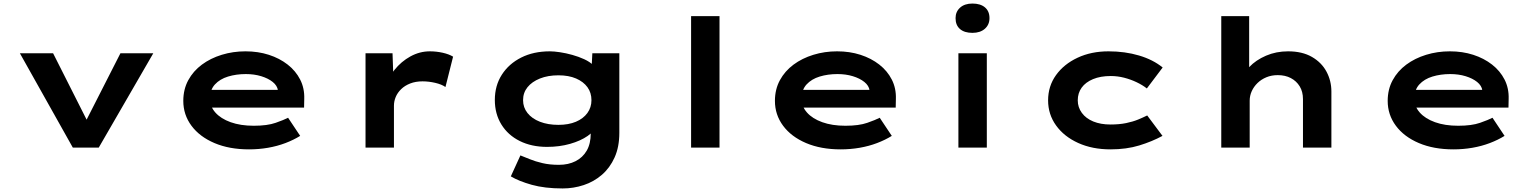

<svg xmlns="http://www.w3.org/2000/svg" viewBox="-20 -831 8650 1081"><path d="M390 0 92 -531H279L491 -111L442 -107L658 -531H843L536 0Z M1382 10Q1271 10 1187.5 -25.5Q1104 -61 1058 -123Q1012 -185 1012 -263Q1012 -328 1040 -379.5Q1068 -431 1116.5 -467Q1165 -503 1228.5 -522.5Q1292 -542 1362 -542Q1433 -542 1493.5 -522.5Q1554 -503 1599.5 -467.5Q1645 -432 1670 -383Q1695 -334 1693 -274L1692 -225H1129L1106 -325H1562L1545 -302V-322Q1541 -349 1515.5 -369.5Q1490 -390 1450.5 -402Q1411 -414 1364 -414Q1310 -414 1264 -400Q1218 -386 1190 -355.5Q1162 -325 1162 -275Q1162 -232 1192.5 -197.5Q1223 -163 1278.5 -143Q1334 -123 1409 -123Q1485 -123 1532 -139.5Q1579 -156 1602 -168L1670 -66Q1633 -43 1587 -25.5Q1541 -8 1489 1Q1437 10 1382 10Z M2038 0V-531H2190L2197 -332L2147 -331Q2163 -390 2201 -437.5Q2239 -485 2291 -513.5Q2343 -542 2400 -542Q2437 -542 2472.5 -534Q2508 -526 2531 -512L2488 -341Q2467 -356 2430.5 -364.5Q2394 -373 2359 -373Q2320 -373 2289.5 -361Q2259 -349 2238.5 -329Q2218 -309 2208 -285Q2198 -261 2198 -236V0Z M3148 230Q3047 230 2974 209.5Q2901 189 2856 162L2910 44Q2933 53 2963.5 65.5Q2994 78 3034.5 87.5Q3075 97 3127 97Q3180 97 3220.5 76.5Q3261 56 3283.5 17Q3306 -22 3306 -80V-129L3336 -124Q3328 -93 3288.5 -65.5Q3249 -38 3189.5 -21Q3130 -4 3060 -4Q2973 -4 2906.5 -37Q2840 -70 2803 -130Q2766 -190 2766 -268Q2766 -349 2805.5 -410.5Q2845 -472 2914.5 -507Q2984 -542 3076 -542Q3099 -542 3132.5 -537Q3166 -532 3202 -522Q3238 -512 3269.5 -497.5Q3301 -483 3321 -463Q3341 -443 3342 -419L3309 -411L3315 -531H3467V-83Q3467 -4 3440.5 55Q3414 114 3369 153Q3324 192 3266.5 211Q3209 230 3148 230ZM3124 -128Q3181 -128 3222.5 -145.5Q3264 -163 3287 -194.5Q3310 -226 3310 -267Q3310 -309 3287.5 -340Q3265 -371 3223.5 -389Q3182 -407 3124 -407Q3065 -407 3020 -389Q2975 -371 2950 -340Q2925 -309 2925 -267Q2925 -226 2950 -194.5Q2975 -163 3020 -145.5Q3065 -128 3124 -128Z M3871 0V-740H4031V0Z M4713 10Q4602 10 4518.5 -25.5Q4435 -61 4389 -123Q4343 -185 4343 -263Q4343 -328 4371 -379.5Q4399 -431 4447.5 -467Q4496 -503 4559.5 -522.5Q4623 -542 4693 -542Q4764 -542 4824.5 -522.5Q4885 -503 4930.5 -467.5Q4976 -432 5001 -383Q5026 -334 5024 -274L5023 -225H4460L4437 -325H4893L4876 -302V-322Q4872 -349 4846.5 -369.5Q4821 -390 4781.5 -402Q4742 -414 4695 -414Q4641 -414 4595 -400Q4549 -386 4521 -355.5Q4493 -325 4493 -275Q4493 -232 4523.5 -197.5Q4554 -163 4609.5 -143Q4665 -123 4740 -123Q4816 -123 4863 -139.5Q4910 -156 4933 -168L5001 -66Q4964 -43 4918 -25.5Q4872 -8 4820 1Q4768 10 4713 10Z M5376 0V-531H5536V0ZM5455 -646Q5410 -646 5385 -667.5Q5360 -689 5360 -729Q5360 -765 5385.5 -788Q5411 -811 5455 -811Q5500 -811 5525.5 -789.5Q5551 -768 5551 -729Q5551 -692 5525 -669Q5499 -646 5455 -646Z M6232 10Q6130 10 6050.5 -26Q5971 -62 5926 -124.5Q5881 -187 5881 -266Q5881 -346 5925.5 -408Q5970 -470 6047 -506Q6124 -542 6221 -542Q6314 -542 6393 -518.5Q6472 -495 6526 -451L6437 -333Q6413 -352 6379.5 -368Q6346 -384 6309 -393.5Q6272 -403 6234 -403Q6176 -403 6134 -385.5Q6092 -368 6070 -337.5Q6048 -307 6048 -266Q6048 -227 6071 -195.5Q6094 -164 6135.5 -147Q6177 -130 6232 -130Q6282 -130 6320.5 -138Q6359 -146 6388 -158Q6417 -170 6439 -181L6525 -66Q6466 -34 6394 -12Q6322 10 6232 10Z M6856 0V-740H7013V-383L6965 -368Q6976 -414 7013.5 -453.5Q7051 -493 7108 -517.5Q7165 -542 7232 -542Q7312 -542 7366.5 -510.5Q7421 -479 7448.5 -427.5Q7476 -376 7476 -316V0H7316V-273Q7316 -315 7297.5 -345Q7279 -375 7247.5 -391.5Q7216 -408 7174 -408Q7139 -408 7110 -396Q7081 -384 7060 -363.5Q7039 -343 7027.5 -317.5Q7016 -292 7016 -264V0H6936Q6896 0 6876 0Q6856 0 6856 0Z M8163 10Q8052 10 7968.5 -25.5Q7885 -61 7839 -123Q7793 -185 7793 -263Q7793 -328 7821 -379.5Q7849 -431 7897.5 -467Q7946 -503 8009.5 -522.5Q8073 -542 8143 -542Q8214 -542 8274.5 -522.5Q8335 -503 8380.5 -467.5Q8426 -432 8451 -383Q8476 -334 8474 -274L8473 -225H7910L7887 -325H8343L8326 -302V-322Q8322 -349 8296.5 -369.5Q8271 -390 8231.5 -402Q8192 -414 8145 -414Q8091 -414 8045 -400Q7999 -386 7971 -355.5Q7943 -325 7943 -275Q7943 -232 7973.5 -197.5Q8004 -163 8059.5 -143Q8115 -123 8190 -123Q8266 -123 8313 -139.5Q8360 -156 8383 -168L8451 -66Q8414 -43 8368 -25.5Q8322 -8 8270 1Q8218 10 8163 10Z"/></svg>

Font: Lexend Zetta
Style: Bold
Weight: 700
Designer: Bonnie Shaver-Troup, Thomas Jockin
Foundry: Lexend
Version: Version 1.007